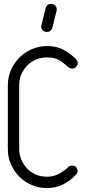

<svg xmlns="http://www.w3.org/2000/svg" viewBox="-20 -960 437 980"><path d="M327 -106Q334 -115 349 -115Q362 -115 369 -106Q376 -97 376 -85Q376 -77 368 -69Q339 -37 301.5 -18.5Q264 0 220 0Q179 0 142.5 -15.5Q106 -31 79 -58Q52 -85 36 -121.5Q20 -158 20 -199V-525Q20 -566 36 -602.5Q52 -639 79 -666Q106 -693 142.5 -709Q179 -725 220 -725Q270 -725 306 -705Q342 -685 370 -656L369 -657Q377 -646 377 -639Q377 -628 368.5 -619Q360 -610 349 -610Q339 -610 331 -615.5Q323 -621 315 -629Q300 -642 279 -654.5Q258 -667 220 -667Q192 -667 166.5 -657Q141 -647 121.5 -628Q102 -609 90 -583Q78 -557 78 -525V-199Q78 -174 87.5 -149Q97 -124 115 -103.5Q133 -83 159.5 -70.5Q186 -58 220 -58Q254 -58 282 -73.5Q310 -89 326 -105ZM213 -919Q219 -940 240 -940Q254 -940 263 -930Q272 -920 269 -906L247 -817Q245 -809 237.5 -803Q230 -797 220 -797Q204 -797 196 -808Q188 -819 192 -833Z"/></svg>

Font: VDS
Style: Thin
Weight: 100
Width: 0
Designer: artmaker
Foundry: artmaker
Version: Version 1.000 2012 initial release